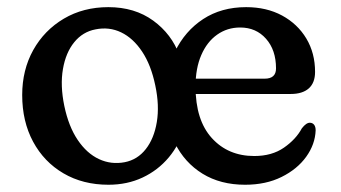

<svg xmlns="http://www.w3.org/2000/svg" viewBox="-20 -500 946 532"><path d="M325.7 -50.6Q360.9 -57.5 383.9 -86.8Q406.9 -116 414.5 -161.8Q422.1 -207.6 410.3 -263.1Q398.6 -319.8 373.8 -357Q349 -394.3 315.7 -410.3Q282.4 -426.3 244.6 -418.6Q209.2 -411.9 185.7 -383Q162.2 -354.2 154.4 -308.7Q146.5 -263.1 158.2 -206.5Q170.2 -149.2 195.4 -112.1Q220.5 -74.9 254.2 -59.2Q287.9 -43.4 325.7 -50.6ZM280.3 -480.2Q353.3 -480.2 404.6 -442.8Q455.8 -405.4 476.8 -347.6L490.9 -147Q477.7 -99.7 447.7 -63.9Q417.7 -28.1 375.1 -8.1Q332.5 11.9 280.5 11.9Q209.9 11.9 155.9 -19.7Q101.9 -51.3 71.7 -107.4Q41.5 -163.5 41.5 -236.7Q41.5 -306.2 72.1 -361.3Q102.8 -416.3 156.9 -448.3Q210.9 -480.2 280.3 -480.2ZM853 -300.8Q853 -270.6 835.6 -255.1Q818.2 -239.6 785.4 -239.6H485V-282H713.2Q744.8 -282 744.8 -310.4Q744.8 -361.4 717.1 -392.6Q689.5 -423.8 645.6 -423.8Q609.6 -423.8 581.6 -403.9Q553.5 -384 537.7 -347.4Q521.8 -310.8 521.8 -260.4Q521.8 -167 567 -117.4Q612.1 -67.7 684.6 -67.7Q733.4 -67.7 766.8 -90.9Q800.2 -114.1 816.4 -144.5Q828.7 -160.3 838.8 -159.9Q846 -159.7 850.3 -154.4Q854.6 -149 854.6 -138.7Q853.1 -99.9 828.4 -65.6Q803.6 -31.2 760.2 -9.7Q716.8 11.9 659.1 11.9Q590.9 11.9 541.2 -18.7Q491.4 -49.4 464.5 -103.7Q437.6 -158 437.6 -228.8Q437.6 -300.5 465 -357.3Q492.5 -414.1 543 -447.2Q593.5 -480.2 662 -480.2Q718.6 -480.2 761.6 -457Q804.5 -433.7 828.8 -393.3Q853 -352.8 853 -300.8Z"/></svg>

Font: Fraunces SuperSoft Wonky
Style: Regular
Weight: 900
Version: Version 1.000;[b76b70a41]